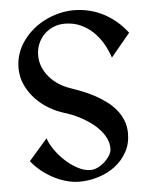

<svg xmlns="http://www.w3.org/2000/svg" viewBox="-52 -762 645 817"><g transform="rotate(-5 270.0 -353.5)"><path d="M520 -602.1 438 -502.9Q427.2 -535.2 410.2 -564.5Q393.1 -593.8 369.6 -615.7Q346.2 -637.7 316.4 -650.9Q286.6 -664.1 250 -664.1Q223.6 -664.1 201.2 -654.5Q178.7 -645 161.9 -628.2Q145 -611.3 135.5 -588.4Q126 -565.4 126 -539.1Q126 -511.7 136.2 -487.8Q146.5 -463.9 163.6 -444.6Q180.7 -425.3 202.9 -411.1Q225.1 -397 249 -389.2Q272.9 -380.9 299.3 -370.6Q325.7 -360.4 351.1 -346.7Q376.5 -333 399.4 -316.2Q422.4 -299.3 439.9 -278.3Q457.5 -257.3 467.8 -231.7Q478 -206.1 478 -175.8Q478 -131.8 458.7 -96.9Q439.5 -62 408.2 -38.1Q377 -14.2 336.7 -1.5Q296.4 11.2 254.9 11.2Q226.6 11.2 197.5 2.9Q168.5 -5.4 141.8 -19.8Q115.2 -34.2 92 -53.2Q68.8 -72.3 51.8 -94.2L130.9 -185.1Q138.2 -161.6 156.5 -135.3Q174.8 -108.9 199.2 -86.4Q223.6 -64 251.7 -49.1Q279.8 -34.2 306.2 -34.2Q321.3 -34.2 337.4 -42Q353.5 -49.8 366.9 -62.3Q380.4 -74.7 389.2 -89.4Q397.9 -104 397.9 -118.2Q397.9 -139.6 389.2 -158.9Q380.4 -178.2 366 -195.3Q351.6 -212.4 332.8 -226.8Q314 -241.2 293.7 -252.7Q273.4 -264.2 253.2 -272.7Q232.9 -281.2 215.8 -286.1Q182.1 -296.4 150.1 -315.4Q118.2 -334.5 93.3 -361.3Q68.4 -388.2 53.2 -421.6Q38.1 -455.1 38.1 -493.2Q38.1 -525.9 48.3 -555.2Q58.6 -584.5 76.7 -609.4Q94.7 -634.3 119.1 -654.5Q143.6 -674.8 171.9 -688.7Q200.2 -702.6 231 -710.2Q261.7 -717.8 293 -717.8Q361.3 -717.8 419.9 -687.3Q478.5 -656.7 520 -602.1Z"/></g></svg>

Font: Redressed
Style: Regular
Weight: 400
Designer: Astigmatic (AOETI)
Foundry: Astigmatic (AOETI)
Version: Version 1.001